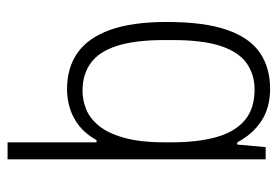

<svg xmlns="http://www.w3.org/2000/svg" viewBox="-136 -442 751 520"><g transform="rotate(90 240.0 -182.5)"><path d="M366 173V-68H360Q344 -39 322 -21.5Q300 -4 274.5 4Q249 12 222 12Q164 12 123.5 -16.5Q83 -45 61.5 -104.5Q40 -164 40 -258Q40 -360 61.5 -421.5Q83 -483 123.5 -510.5Q164 -538 221 -538Q272 -538 308 -514.5Q344 -491 366 -449H372L379 -526H412V173ZM226 -30Q251 -30 275.5 -39.5Q300 -49 320.5 -73.5Q341 -98 353.5 -142Q366 -186 366 -254V-270Q366 -343 351.5 -393.5Q337 -444 305.5 -470Q274 -496 223 -496Q183 -496 152.5 -475Q122 -454 105.5 -405.5Q89 -357 89 -274V-251Q89 -173 104.5 -124Q120 -75 151 -52.5Q182 -30 226 -30Z"/></g></svg>

Font: Archivo SemiCondensed Thin
Style: Regular
Weight: 250
Width: 4
Designer: Hector Gatti
Foundry: Omnibus-Type
Version: Version 2.001